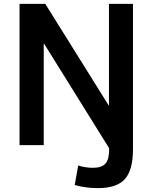

<svg xmlns="http://www.w3.org/2000/svg" viewBox="-20 -750 788 992"><path d="M366 206 384 105Q422 117 460 117Q506 117 525 95Q544 73 544 22V16L208 -524H206V0H81V-730H214L541 -206H543V-730H667V22Q667 129 625 175.5Q583 222 486 222Q424 222 366 206Z"/></svg>

Font: Enso SemiBold
Style: Regular
Weight: 600
Designer: Coji Morishita
Foundry: UNDERFOREST DESIGN
Version: Version 1.000